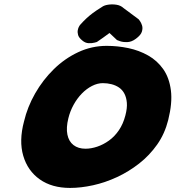

<svg xmlns="http://www.w3.org/2000/svg" viewBox="-20 -870 820 896"><path d="M307 7Q222 7 165.5 -33Q109 -73 88.5 -143Q68 -213 92 -303Q108 -371 144 -434Q180 -497 231 -547Q282 -597 345 -626.5Q408 -656 478 -656Q529 -656 579 -645.5Q629 -635 671.5 -611Q714 -587 742 -547Q770 -507 777.5 -448.5Q785 -390 765 -310Q749 -246 713.5 -195.5Q678 -145 629.5 -107Q581 -69 526 -43.5Q471 -18 414.5 -5.5Q358 7 307 7ZM379 -176Q405 -176 433.5 -185.5Q462 -195 488.5 -214Q515 -233 535 -262.5Q555 -292 565 -331Q574 -365 572 -390Q570 -415 560.5 -433Q551 -451 535.5 -461.5Q520 -472 500.5 -477Q481 -482 460 -482Q435 -482 409.5 -469Q384 -456 362 -433.5Q340 -411 323.5 -381Q307 -351 299 -318Q288 -274 294.5 -242Q301 -210 323 -193Q345 -176 379 -176ZM364 -681Q348 -694 344.5 -706.5Q341 -719 343 -729.5Q345 -740 349 -746.5Q353 -753 353 -753Q369 -771 383 -784Q397 -797 413 -809Q429 -821 455 -837Q465 -845 484 -848Q503 -851 523 -848Q543 -845 557 -832L627 -780Q627 -780 633 -772Q639 -764 643 -751Q647 -738 642 -722Q637 -706 614 -689Q594 -674 573.5 -673.5Q553 -673 539.5 -678Q526 -683 526 -683L491 -716Q478 -706 461.5 -694.5Q445 -683 432 -674Q432 -674 421 -671Q410 -668 394 -668.5Q378 -669 364 -681Z"/></svg>

Font: Sour Gummy Black
Style: Italic
Weight: 900
Italic angle: -11.3°
Designer: Stefie Justprince
Foundry: Eifetstype
Version: Version 1.000